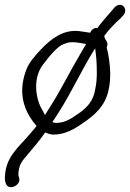

<svg xmlns="http://www.w3.org/2000/svg" viewBox="-22 -591 544 803"><path d="M131 -64C107 -34 77 -1 52 26V27H51C27 56 6 85 0 131C-3 156 -2 165 3 178C16 210 71 181 57 150C55 142 54 141 56 125C60 93 72 81 93 56C117 28 144 -4 167 -37C176 -33 187 -29 200 -28H201C251 -28 291 -52 327 -78C372 -108 420 -148 433 -219C437 -238 439 -260 439 -286C438 -321 433 -360 424 -393C433 -410 422 -421 419 -426C418 -429 415 -433 414 -441C433 -467 460 -495 483 -515V-516L492 -525C519 -553 485 -590 456 -559L449 -550C433 -532 414 -511 395 -487L386 -474C375 -476 362 -470 355 -454L336 -457C326 -458 318 -460 308 -461C244 -468 192 -430 149 -384C126 -359 98 -330 86 -294C48 -188 88 -114 131 -64ZM245 -407H246C275 -421 305 -412 338 -407C320 -375 302 -346 281 -308C250 -252 223 -200 190 -148L166 -110C164 -114 160 -121 157 -128C132 -164 109 -257 158 -321C183 -354 217 -397 245 -407ZM226 -125C279 -208 323 -306 376 -389C378 -377 379 -359 381 -344C383 -307 386 -261 376 -217V-216C368 -167 340 -140 309 -118C279 -97 251 -77 214 -77C208 -77 203 -78 197 -80C205 -93 217 -110 226 -125Z"/></svg>

Font: Stray Cat
Style: BdCnObl
Weight: 700
Version: Version 1.0